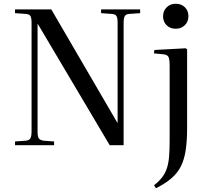

<svg xmlns="http://www.w3.org/2000/svg" viewBox="-20 -773 1109 1022"><path d="M60 0V-20L117 -24Q136 -26 142 -37Q148 -48 148 -75V-652Q148 -677 142 -687.5Q136 -698 115 -699L60 -703V-723H253L605 -119L606 -121V-652Q606 -677 600 -687.5Q594 -698 573 -699L518 -703V-723H726V-703L669 -699Q650 -698 644 -687Q638 -676 638 -648V0H564L181 -646L180 -644V-71Q180 -46 186.5 -36.5Q193 -27 213 -24L268 -20V0ZM810 229 800 213Q826 193 842.5 171.5Q859 150 868 123.5Q877 97 880 60.5Q883 24 883 -26V-421Q883 -457 877 -469.5Q871 -482 849 -484L799 -489L802 -507L968 -516L976 -511V-92Q976 -24 968.5 26Q961 76 943 112Q925 148 892.5 176Q860 204 810 229ZM915 -620Q886 -620 867 -638.5Q848 -657 848 -686Q848 -715 867 -734Q886 -753 915 -753Q945 -753 964 -734.5Q983 -716 983 -687Q983 -658 964 -639Q945 -620 915 -620Z"/></svg>

Font: Literata 60pt
Style: Regular
Weight: 400
Designer: Latin by Veronika Burian and Jose Scaglione. Greek by Irene Vlachou. Cyrillic by Vera Evstafieva.
Foundry: TypeTogether
Version: Version 3.002